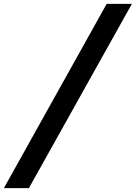

<svg xmlns="http://www.w3.org/2000/svg" viewBox="-87 -760 700 990"><path d="M-67 210 463 -740H593L62 210Z"/></svg>

Font: Georama Extra Expanded SemiBold
Style: Italic
Weight: 600
Width: 8
Italic angle: -9°
Designer: Jean-Baptiste Levee
Foundry: Production Type
Version: Version 1.000